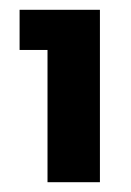

<svg xmlns="http://www.w3.org/2000/svg" viewBox="-20 -724 268 392"><path d="M77 -622H20V-704H184V-352H77Z"/></svg>

Font: Poppins SemiBold
Style: Regular
Weight: 600
Designer: Ninad Kale (Devanagari), Jonny Pinhorn (Latin)
Foundry: Indian Type Foundry
Version: Version 3.002 2017